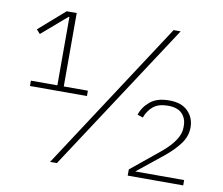

<svg xmlns="http://www.w3.org/2000/svg" viewBox="-77 -792 1031 886"><g transform="rotate(10 438.5 -349.0)"><path d="M59 -329V-354H183V-674H179L62 -573L45 -592L166 -698H213V-354H326V-329ZM211 0 667 -698H700L243 0ZM835 0H575V-29L712 -141Q790 -207 790 -262V-271Q790 -306 768.5 -328Q747 -350 703 -350Q658 -350 633.5 -329.5Q609 -309 597 -276L571 -285Q583 -322 615 -348.5Q647 -375 704 -375Q762 -375 792 -344.5Q822 -314 822 -269Q822 -230 798 -195.5Q774 -161 728 -123L606 -25H835Z"/></g></svg>

Font: IBM Plex Sans Thai ExtLt
Style: Regular
Weight: 200
Designer: Mike Abbink, Paul van der Laan, Pieter van Rosmalen, Ben Mitchell, Mark Frömberg
Foundry: Bold Monday
Version: Version 1.2